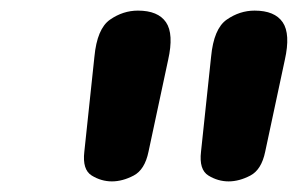

<svg xmlns="http://www.w3.org/2000/svg" viewBox="-20 -867 562 362"><path d="M191 -525Q171 -525 153 -536Q135 -547 139 -581L158 -760Q163 -813 187.5 -830Q212 -847 240 -847Q278 -847 293 -825Q308 -803 297 -754L260 -581Q253 -547 232 -536Q211 -525 191 -525ZM411 -525Q391 -525 373 -536Q355 -547 359 -581L378 -760Q383 -813 407.5 -830Q432 -847 460 -847Q498 -847 513 -825Q528 -803 517 -754L480 -581Q473 -547 452 -536Q431 -525 411 -525Z"/></svg>

Font: Pacifico
Style: Regular
Weight: 400
Designer: Vernon Adams
Foundry: Vernon Adams
Version: Version 3.010; ttfautohint (v1.8.4.7-5d5b)